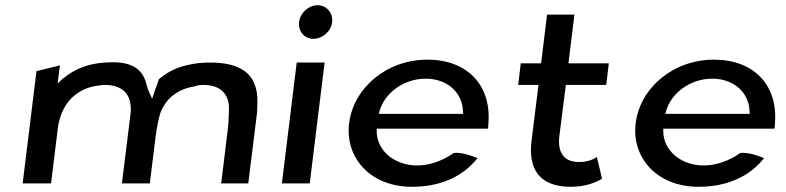

<svg xmlns="http://www.w3.org/2000/svg" viewBox="-20 -714 3018 737"><path d="M220 -411 201 -393 210 -463 120 -441 67 -10H176L203 -230C212 -282 234 -321 265 -347C291 -368 321 -382 362 -386C365 -387 374 -388 381 -388C455 -388 485 -349 482 -285L448 -10H555L578 -195C582 -224 587 -252 595 -279C607 -311 626 -336 651 -353C671 -367 694 -377 725 -382C734 -386 747 -388 760 -388C827 -388 859 -353 859 -297C858 -275 858 -250 855 -222L829 -10H933L964 -260C967 -281 968 -299 968 -318C972 -432 902 -485 744 -472C679 -464 633 -447 590 -410C585 -396 579 -379 573 -362L564 -335L553 -359C550 -366 547 -373 545 -381V-382H544C533 -442 494 -475 414 -475C323 -475 267 -450 220 -411Z M1128 -629C1124 -593 1149 -565 1183 -565C1218 -565 1251 -594 1255 -629C1259 -665 1233 -694 1199 -694C1165 -694 1132 -665 1128 -629ZM1169 -10 1226 -474H1119L1062 -10Z M1426 -209V-220H1853C1854 -229 1855 -236 1855 -245C1865 -389 1772 -485 1621 -485C1463 -485 1337 -376 1320 -241C1304 -107 1403 3 1561 3C1668 3 1755 -34 1813 -107C1791 -116 1753 -130 1722 -127C1674 -93 1621 -77 1573 -79C1487 -83 1427 -140 1426 -209ZM1757 -289 1758 -277H1434L1437 -288C1455 -354 1527 -412 1614 -412C1697 -412 1754 -359 1757 -289Z M2203 -92C2143 -92 2120 -130 2127 -191L2152 -388H2307L2317 -471H2162L2185 -658H2080L2057 -471H1979L1969 -388H2047L2020 -171C2009 -73 2043 3 2171 3C2232 3 2271 -16 2291 -28L2271 -111C2256 -101 2233 -92 2203 -92Z M2526 -209V-220H2953C2954 -229 2955 -236 2955 -245C2965 -389 2872 -485 2721 -485C2563 -485 2437 -376 2420 -241C2404 -107 2503 3 2661 3C2768 3 2855 -34 2913 -107C2891 -116 2853 -130 2822 -127C2774 -93 2721 -77 2673 -79C2587 -83 2527 -140 2526 -209ZM2857 -289 2858 -277H2534L2537 -288C2555 -354 2627 -412 2714 -412C2797 -412 2854 -359 2857 -289Z"/></svg>

Font: Bluebird
Style: LiExtObl
Weight: 300
Designer: Jasper
Foundry: Cannot Into Space Fonts
Version: Version 0.98